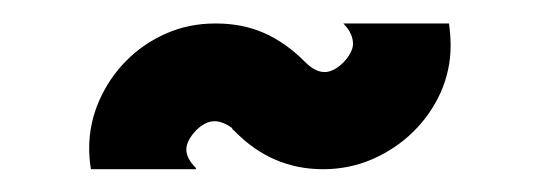

<svg xmlns="http://www.w3.org/2000/svg" viewBox="-20 -451 467 166"><path d="M180.7 -340.3Q172.4 -346.2 165.5 -346.2Q161.1 -346.2 156.7 -343.8Q152.3 -341.3 148.9 -337.6Q145.5 -334 143.3 -329.8Q141.1 -325.7 141.1 -321.8Q141.1 -314 149.4 -305.7V-304.7H58.6Q57.1 -314 57.1 -322.8Q57.1 -344.2 65.7 -363.8Q74.2 -383.3 88.9 -398.2Q103.5 -413.1 123.3 -421.9Q143.1 -430.7 166 -430.7H166.5Q189.5 -430.7 208 -422.6Q226.6 -414.6 243.7 -397.5Q252.4 -388.7 260.7 -388.7Q264.6 -388.7 268.8 -390.9Q272.9 -393.1 276.6 -396.7Q280.3 -400.4 282.7 -404.8Q285.2 -409.2 285.2 -413.1Q285.2 -421.9 277.3 -430.2L276.9 -430.7H368.2Q369.6 -420.4 369.6 -411.6Q369.6 -390.6 361.1 -371.3Q352.5 -352.1 337.4 -337.2Q322.3 -322.3 302.2 -313.5Q282.2 -304.7 259.3 -304.7Q214.8 -304.7 182.6 -337.9Q182.1 -338.4 181.4 -338.9Q180.7 -339.4 180.7 -340.3ZM152.8 -304.7 152.3 -305.2Z"/></svg>

Font: Proletarsk
Style: Regular
Weight: 400
Designer: Peter Wiegel, original typeface by Carl Albert Fahrenwaldt 1901
Foundry: Peter Wiegel
Version: Version 1.000 2010 initial release